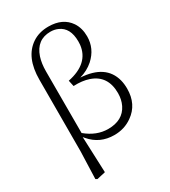

<svg xmlns="http://www.w3.org/2000/svg" viewBox="-238 -916 1090 1234"><g transform="rotate(-30 307.0 -299.5)"><path d="M169.9 -560.5V-103.5Q246.1 -40 332 -40Q441.4 -40 482.4 -123Q501 -161.1 501 -209Q501 -338.9 389.6 -377Q340.8 -393.6 276.4 -390.6L266.6 -435.5Q430.7 -468.8 445.3 -599.6Q446.3 -612.3 446.3 -624Q446.3 -726.6 375 -756.8Q350.6 -767.6 321.3 -767.6Q219.7 -767.6 184.6 -664.1Q169.9 -619.1 169.9 -560.5ZM105.5 -4.9 106.4 -535.2Q106.4 -701.2 206.1 -768.6Q256.8 -802.7 326.2 -802.7Q432.6 -802.7 482.4 -729.5Q511.7 -685.5 511.7 -624Q511.7 -533.2 441.4 -469.7Q399.4 -432.6 340.8 -416Q522.5 -405.3 558.6 -269.5Q566.4 -239.3 566.4 -204.1Q566.4 -87.9 479.5 -27.3Q421.9 13.7 346.7 13.7Q240.2 13.7 172.9 -65.4Q167 -71.3 163.1 -77.1L173.8 189.5L110.4 204.1L98.6 197.3Z"/></g></svg>

Font: GenYoMin JP Light
Style: Regular
Weight: 300
Version: Version 1.001;PS 1;hotconv 16.6.51;makeotf.lib2.5.65220 DEVE